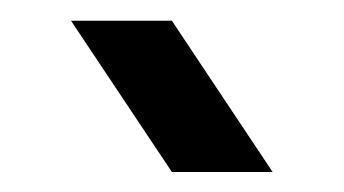

<svg xmlns="http://www.w3.org/2000/svg" viewBox="-20 -899 333 186"><path d="M48.8 -878.9H146.5L244.1 -732.4H146.5Z"/></svg>

Font: BabelStone Runic Dotted
Style: Regular
Weight: 400
Designer: Andrew West
Foundry: BabelStone
Version: Version 3.003 March 14, 2022